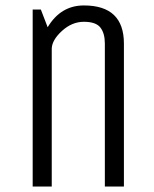

<svg xmlns="http://www.w3.org/2000/svg" viewBox="-20 -685 565 705"><path d="M170 0H100V-650H130L155 -585Q203 -665 288 -665Q435 -665 435 -525V0H365V-525Q365 -563 348.5 -584Q332 -605 288 -605Q244 -605 207 -571Q170 -537 170 -505Z"/></svg>

Font: Unica One
Style: Regular
Weight: 400
Designer: Eduardo Rodriguez Tunni
Foundry: Eduardo Rodriguez Tunni
Version: Version 1.001